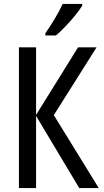

<svg xmlns="http://www.w3.org/2000/svg" viewBox="-20 -954 526 974"><path d="M481 0H382L163 -366V0H76V-714H163V-371L376 -714H470L253 -370ZM397 -934V-925Q384 -904 361 -875.5Q338 -847 311.5 -819.5Q285 -792 264 -774H210V-785Q236 -822 259 -861Q282 -900 298 -934Z"/></svg>

Font: Avrile Sans Condensed
Style: Regular
Weight: 400
Width: 3
Designer: Monotype Design Team
Foundry: Monotype Imaging Inc.
Version: Version 2.001;September 10, 2019;FontCreator 11.5.0.2425 64-